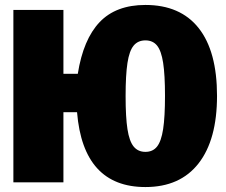

<svg xmlns="http://www.w3.org/2000/svg" viewBox="-20 -736 914 775"><path d="M856 -349Q856 -172 781.5 -76.5Q707 19 567 19Q316 19 291 -283H236V0H34V-696H236V-438H294Q316 -577 382 -646.5Q448 -716 567 -716Q708 -716 782 -622.5Q856 -529 856 -349ZM646 -349Q646 -434 638.5 -482.5Q631 -531 614 -552Q597 -573 567 -573Q537 -573 519.5 -552Q502 -531 494.5 -482Q487 -433 487 -348Q487 -263 494.5 -214.5Q502 -166 519.5 -144.5Q537 -123 567 -123Q597 -123 614 -144.5Q631 -166 638.5 -215Q646 -264 646 -349Z"/></svg>

Font: Fira Sans Condensed Black
Style: Regular
Weight: 900
Width: 3
Designer: Carrois Corporate & Edenspiekermann AG
Foundry: Carrois Corporate GbR & Edenspiekermann AG
Version: Version 4.203